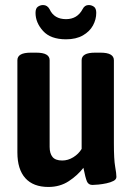

<svg xmlns="http://www.w3.org/2000/svg" viewBox="-20 -734 523 762"><path d="M172 8Q112 8 80.5 -27Q49 -62 49 -129V-495Q49 -525 102 -525H124Q177 -525 177 -495V-151Q177 -125 188.5 -111Q200 -97 227 -97Q250 -97 271 -110Q292 -123 304 -143V-495Q304 -525 357 -525H379Q432 -525 432 -495V-165Q432 -101 437 -73Q442 -45 442 -32Q442 -22 430.5 -16Q419 -10 402.5 -6.5Q386 -3 370.5 -1.5Q355 0 347 0Q331 0 325 -14Q319 -28 311 -68Q288 -38 253 -15Q218 8 172 8ZM242 -578Q181 -578 151 -611Q121 -644 121 -683Q121 -701 130.5 -707.5Q140 -714 151 -714Q168 -714 177 -697Q195 -658 242 -658Q287 -658 308 -698Q316 -714 332 -714Q343 -714 352.5 -707.5Q362 -701 362 -683Q362 -657 349 -633Q336 -609 309 -593.5Q282 -578 242 -578Z"/></svg>

Font: Asap Condensed SemiBold
Style: Regular
Weight: 600
Width: 3
Designer: Pablo Cosgaya
Foundry: Omnibus-Type
Version: Version 3.001; ttfautohint (v1.8.4.7-5d5b)